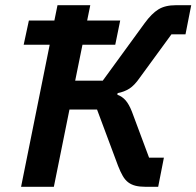

<svg xmlns="http://www.w3.org/2000/svg" viewBox="-20 -718 755 738"><path d="M171 -546H71L91 -639H189L201 -698H327L315 -639H442L423 -546H297L269 -408H375L536 -629Q563 -666 589 -682Q615 -698 656 -698H715L693 -586H639L517 -419Q497 -390 477.5 -377.5Q458 -365 432 -360L431 -354Q450 -347 463 -332Q476 -317 487 -289L553 -112H610L588 0H539Q517 0 501 -4Q485 -8 473 -17Q461 -26 452 -41.5Q443 -57 434 -80L353 -297H247L187 0H61Z"/></svg>

Font: IBM Plex Sans SmBld
Style: Italic
Weight: 600
Italic angle: -11°
Designer: Mike Abbink, Paul van der Laan, Pieter van Rosmalen
Foundry: Bold Monday
Version: Version 3.005